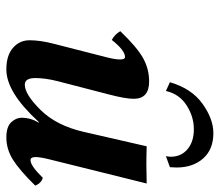

<svg xmlns="http://www.w3.org/2000/svg" viewBox="-64 -624 698 610"><g transform="rotate(90 285.0 -319.0)"><path d="M279.8 -314.9 237.8 -152.8Q228 -113.8 228 -82Q228 -48.8 249 -48.8Q279.8 -48.8 329.3 -98.9Q378.9 -148.9 398.9 -235.8Q429.7 -372.1 444.8 -436Q502.9 -434.1 563 -436L485.8 -125Q479 -97.2 479 -83Q479 -66.9 488.8 -66.9Q506.8 -66.9 544.9 -106Q562 -101.1 569.8 -82Q521 -32.2 487.5 -11.2Q454.1 9.8 417 9.8Q382.8 9.8 368.4 -5.6Q354 -21 354 -39.1Q354 -66.9 369.1 -91.8Q369.6 -92.3 369.6 -93.3Q368.7 -94.2 366.2 -91.8Q272.5 10.3 200.2 9.8Q156.2 9.8 132.1 -11.2Q107.9 -32.2 107.9 -64Q107.9 -98.1 119.1 -141.1L162.1 -309.1Q168.9 -335.9 168.9 -351.1Q168.9 -367.2 161.1 -367.2Q140.1 -367.2 106.9 -325.2Q89.8 -334 79.1 -352.1Q129.9 -405.3 164.6 -424.6Q199.2 -443.8 238.8 -443.8Q293.9 -443.8 293.9 -395Q293.9 -368.2 279.8 -314.9ZM476.1 -497.1Q478 -506.8 478 -512.2Q478 -545.4 454.1 -565.7Q430.2 -585.9 390.1 -585.9Q351.1 -585.9 314.9 -563Q278.8 -540 269 -497.1L241.2 -509.8Q261.2 -578.6 309.6 -613.3Q357.9 -647.9 402.8 -647.9Q454.6 -647.9 483.4 -615.5Q512.2 -583 512.2 -530.8Q512.2 -527.8 511.7 -521Q511.2 -514.2 511.2 -509.8Z"/></g></svg>

Font: Linux Libertine O
Style: Semibold Italic
Weight: 600
Italic angle: -11.5°
Designer: Philipp H. Poll
Foundry: Philipp H. Poll
Version: Version 5.1.2